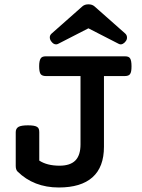

<svg xmlns="http://www.w3.org/2000/svg" viewBox="-20 -833 640 864"><path d="M241.7 -635.7Q236.8 -633.3 232.4 -633.3Q220.2 -633.3 210.4 -647Q204.1 -655.3 204.1 -665Q204.1 -674.8 212.4 -682.1L351.1 -804.7Q361.3 -813.5 377.9 -813.5Q394.5 -813.5 404.8 -804.7L543.5 -682.1Q550.3 -675.8 551.3 -667Q552.7 -655.8 545.4 -647Q540 -639.2 531.7 -635.3Q526.9 -633.3 523.4 -633.3Q519 -633.3 514.2 -635.7L377.9 -705.6ZM187 -490.7Q169.4 -490.7 162.6 -500Q156.2 -509.8 156.2 -535.2Q156.2 -560.5 163.6 -570.8Q167 -575.7 172.6 -577.6Q178.2 -579.6 187 -579.6H541Q550.3 -579.6 556.2 -577.6Q562 -575.7 565.4 -570.3Q571.8 -560.5 571.8 -535.2Q571.8 -521.5 570.3 -513.2Q568.8 -504.9 565.4 -500Q559.6 -490.7 541 -490.7H447.8V-172.4Q447.8 -81.1 396.2 -35.2Q344.7 10.7 244.6 10.7Q131.8 10.7 58.6 -61.5Q50.8 -69.8 50.8 -86.4V-238.3Q50.8 -254.9 63.5 -262.2Q75.7 -269 106 -269Q135.7 -269 146.5 -262.2Q152.3 -258.8 154.5 -252.9Q156.7 -247.1 156.7 -238.3V-110.4Q191.9 -87.4 248 -87.4Q295.9 -87.4 319.1 -110.8Q342.3 -134.3 342.3 -183.6V-490.7Z"/></svg>

Font: Courier Prime SemiBold
Style: Regular
Weight: 600
Designer: Alan Dague-Greene
Foundry: Quote-Unquote Apps
Version: Version 1.202